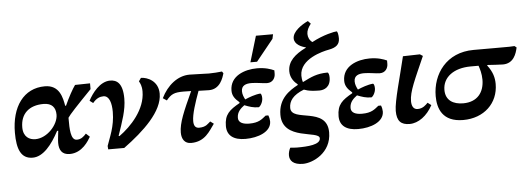

<svg xmlns="http://www.w3.org/2000/svg" viewBox="-58 -952 3717 1351"><g transform="rotate(-5 1800.0 -276.0)"><path d="M141 14C215 14 278 -64 328 -159H336C333 -126 328 -98 328 -74C328 -25 347 11 403 11C492 11 539 -72 554 -98L528 -122C509 -101 491 -85 461 -85C416 -85 416 -170 416 -233C416 -237 416 -241 416 -244C429 -265 482 -322 588 -431V-472L482 -470C463 -444 431 -386 406 -330H400C390 -386 374 -479 269 -479C119 -479 31 -355 31 -171C31 -56 58 14 141 14ZM171 -114C130 -114 86 -136 86 -205C86 -301 147 -356 249 -356C308 -356 334 -324 334 -273C334 -203 255 -114 171 -114Z M788 2C933 -104 1070 -232 1070 -357C1070 -448 992 -479 948 -479L932 -456C940 -441 951 -423 951 -383C951 -256 847 -145 762 -84L756 -86C790 -185 819 -264 819 -344C819 -455 776 -479 730 -479C658 -479 601 -402 574 -350L598 -332C624 -364 649 -373 674 -373C716 -373 730 -318 730 -258C730 -154 692 -80 673 -22L675 2Z M1260 8C1360 8 1395 -65 1431 -113L1407 -131C1390 -118 1376 -94 1326 -94C1298 -94 1288 -113 1288 -144C1288 -192 1314 -271 1344 -353C1374 -352 1401 -351 1418 -351C1497 -351 1520 -430 1529 -461L1520 -474C1489 -471 1463 -468 1428 -468C1387 -468 1339 -472 1291 -472C1206 -472 1132 -411 1089 -323L1116 -305C1150 -346 1171 -357 1237 -357C1252 -357 1271 -356 1292 -356C1229 -218 1194 -139 1194 -71C1194 -25 1215 8 1260 8Z M1644 13C1734 13 1827 -22 1827 -95C1827 -107 1824 -124 1818 -138H1799C1770 -115 1748 -92 1680 -92C1636 -92 1603 -105 1603 -139C1603 -182 1631 -205 1656 -224C1689 -211 1717 -201 1755 -201C1763 -201 1786 -230 1786 -263C1786 -283 1780 -296 1775 -296C1738 -293 1693 -276 1666 -264C1657 -281 1648 -301 1648 -323C1648 -364 1680 -375 1719 -375C1758 -375 1802 -365 1830 -365C1870 -365 1888 -397 1888 -426V-450C1864 -461 1825 -475 1767 -475C1680 -475 1575 -438 1575 -334C1575 -299 1592 -275 1624 -248V-242C1551 -201 1514 -171 1514 -89C1514 -22 1560 13 1644 13ZM1772 -521 1894 -672 1901 -704H1780L1725 -521Z M2032 223C2100 223 2234 164 2234 18C2234 -167 1976 -73 1976 -177C1976 -225 2004 -266 2083 -297C2088 -297 2108 -281 2192 -281C2225 -281 2271 -298 2271 -366C2271 -383 2267 -402 2258 -402C2182 -401 2143 -381 2081 -350C2076 -365 2074 -383 2074 -396C2074 -515 2242 -554 2280 -561C2336 -571 2360 -593 2360 -635C2360 -659 2355 -685 2348 -685C2335 -685 2255 -670 2172 -625C2152 -639 2142 -661 2142 -685C2142 -708 2153 -730 2172 -755L2153 -775C2106 -753 2043 -710 2043 -662C2043 -619 2094 -598 2123 -592L2122 -589C2043 -550 1992 -504 1992 -434C1992 -385 2023 -353 2043 -338V-333C1982 -300 1903 -249 1903 -134C1903 50 2165 -3 2165 54C2165 99 2078 105 1999 105C1985 105 1966 103 1952 102C1943 119 1938 138 1938 155C1938 192 1963 223 2032 223Z M2440 13C2530 13 2623 -22 2623 -95C2623 -107 2620 -124 2614 -138H2595C2566 -115 2544 -92 2476 -92C2432 -92 2399 -105 2399 -139C2399 -182 2427 -205 2452 -224C2485 -211 2513 -201 2551 -201C2559 -201 2582 -230 2582 -263C2582 -283 2576 -296 2571 -296C2534 -293 2489 -276 2462 -264C2453 -281 2444 -301 2444 -323C2444 -364 2476 -375 2515 -375C2554 -375 2598 -365 2626 -365C2666 -365 2684 -397 2684 -426V-450C2660 -461 2621 -475 2563 -475C2476 -475 2371 -438 2371 -334C2371 -299 2388 -275 2420 -248V-242C2347 -201 2310 -171 2310 -89C2310 -22 2356 13 2440 13Z M2804 9C2866 9 2928 -37 2967 -110L2942 -129C2928 -115 2907 -91 2869 -91C2838 -91 2827 -118 2827 -150C2827 -218 2868 -300 2938 -460L2918 -473L2798 -470C2764 -326 2714 -159 2714 -91C2714 -19 2743 9 2804 9Z M3182 14C3329 14 3431 -83 3431 -219C3431 -263 3420 -305 3383 -353L3384 -357C3420 -355 3469 -351 3494 -351C3570 -351 3591 -419 3600 -462L3586 -473C3564 -471 3559 -471 3443 -471H3297C3104 -471 3003 -325 3003 -170C3003 -83 3035 14 3182 14ZM3322 -357C3330 -335 3341 -299 3341 -257C3341 -169 3293 -103 3192 -103C3122 -103 3068 -134 3068 -208C3068 -298 3147 -357 3267 -357Z"/></g></svg>

Font: STIX Two Text
Style: Bold Italic
Weight: 700
Italic angle: -12°
Designer: Ross Mills, John Hudson & Paul Hanslow, Tiro Typeworks Ltd; with prior portions MicroPress Inc. and Coen Hoffman, Elsevi
Foundry: Tiro Typeworks Ltd
Version: Version 2.13 b171